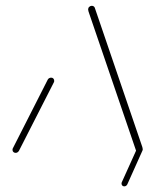

<svg xmlns="http://www.w3.org/2000/svg" viewBox="-20 -539 546 677"><path d="M35.2 0Q30.4 0 27.2 -3Q24.1 -5.9 24.1 -10.7Q24.1 -14.8 25.6 -16.7L148.5 -258.5Q150 -261.5 153.3 -263.3Q156.7 -265.2 160.4 -265.2Q165.6 -265.2 168.5 -261.7Q171.5 -258.1 171.1 -253.3Q171.1 -250.7 170 -248.9L46.7 -7Q44.8 -4.1 41.9 -2Q38.9 0 35.2 0ZM483.3 -13.3Q483.3 -7.8 479.4 -3.9Q475.6 0 470.4 0Q463.3 0 460 -7L292.2 -498.1Q291.9 -500.7 291.3 -502.4Q290.7 -504.1 290.7 -505.6Q290.7 -511.1 294.6 -514.8Q298.5 -518.5 303.7 -518.5Q307.4 -518.5 310.2 -516.7Q313 -514.8 314.1 -511.9L481.9 -20.4Q483.3 -15.6 483.3 -13.3ZM408.5 108.1Q408.5 105.6 409.6 103.3L463.3 -15.6Q464.4 -18.5 467.2 -20.6Q470 -22.6 473.7 -22.6Q478.1 -22.6 480.7 -19.6Q483.3 -16.7 483.3 -12.6Q483.3 -10 482.2 -7.8L428.9 111.1Q427.4 114.1 424.6 116.1Q421.9 118.1 418.1 118.1Q413.7 118.1 411.1 115.2Q408.5 112.2 408.5 108.1Z"/></svg>

Font: 26F Galaxy Sans Thin
Style: Italic
Weight: 100
Italic angle: -4.99998°
Designer: C₂₉H₂₅N₃O₅
Version: Version 1.200